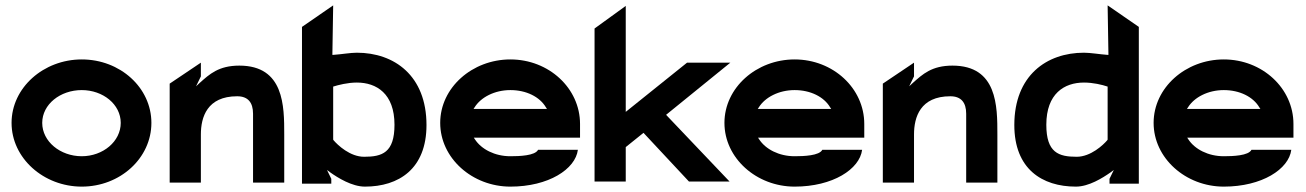

<svg xmlns="http://www.w3.org/2000/svg" viewBox="-20 -683 4858 714"><path d="M23 -226C23 -95 142 11 284 11C427 11 543 -95 543 -226C543 -357 427 -462 284 -462C142 -462 23 -357 23 -226ZM137 -226C137 -295 204 -348 284 -348C363 -348 429 -295 429 -226C429 -157 363 -102 284 -102C204 -102 137 -157 137 -226Z M611 -4H727V-183C727 -247 750 -325 862 -325C902 -325 921 -302 921 -260V-4H1037V-183C1037 -288 1037 -439 870 -439C793 -439 759 -407 723 -375L709 -362L727 -399V-450L611 -372Z M1103 0H1212V-18L1196 -51L1208 -42C1236 -22 1289 11 1337 11C1463 11 1566 -55 1566 -218C1566 -402 1446 -487 1307 -487C1283 -487 1250 -481 1220 -479H1216L1219 -663L1103 -583ZM1219 -164V-361C1238 -367 1273 -376 1307 -376C1380 -376 1447 -335 1447 -219C1447 -115 1401 -100 1334 -100C1282 -100 1236 -143 1220 -162Z M1617 -226C1617 -95 1736 11 1878 11C2020 11 2120 -54 2129 -126H1981C1970 -104 1912 -102 1878 -102C1820 -102 1770 -128 1746 -165L1742 -171H2137V-222C2137 -355 2021 -462 1878 -462C1736 -462 1617 -357 1617 -226ZM1741 -278 1745 -284C1768 -321 1819 -348 1878 -348C1937 -348 1987 -323 2010 -284L2014 -278Z M2191 -8H2307V-136L2373 -189L2542 -8H2693L2457 -256L2696 -450H2535L2307 -267V-661L2191 -577Z M2674 -226C2674 -95 2793 11 2935 11C3077 11 3177 -54 3186 -126H3038C3027 -104 2969 -102 2935 -102C2877 -102 2827 -128 2803 -165L2799 -171H3194V-222C3194 -355 3078 -462 2935 -462C2793 -462 2674 -357 2674 -226ZM2798 -278 2802 -284C2825 -321 2876 -348 2935 -348C2994 -348 3044 -323 3067 -284L3071 -278Z M3263 -4H3379V-183C3379 -247 3402 -325 3514 -325C3554 -325 3573 -302 3573 -260V-4H3689V-183C3689 -288 3689 -439 3522 -439C3445 -439 3411 -407 3375 -375L3361 -362L3379 -399V-450L3263 -372Z M3752 -218C3752 -55 3855 11 3981 11C4029 11 4080 -21 4110 -42L4122 -51L4106 -18V0H4215V-583L4099 -663L4102 -479H4098C4070 -481 4035 -487 4011 -487C3872 -487 3752 -402 3752 -218ZM3871 -219C3871 -335 3938 -376 4011 -376C4045 -376 4078 -368 4099 -361V-164L4098 -162C4083 -144 4036 -100 3984 -100C3917 -100 3871 -115 3871 -219Z M4270 -226C4270 -95 4389 11 4531 11C4673 11 4773 -54 4782 -126H4634C4623 -104 4565 -102 4531 -102C4473 -102 4423 -128 4399 -165L4395 -171H4790V-222C4790 -355 4674 -462 4531 -462C4389 -462 4270 -357 4270 -226ZM4394 -278 4398 -284C4421 -321 4472 -348 4531 -348C4590 -348 4640 -323 4663 -284L4667 -278Z"/></svg>

Font: Charger EcoBold
Style: Bold
Weight: 1000
Designer: Jasper
Foundry: Cannot Into Space Fonts
Version: Version 1.1